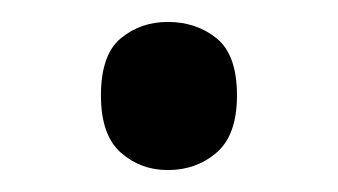

<svg xmlns="http://www.w3.org/2000/svg" viewBox="-20 -141 308 175"><path d="M72 -54Q72 -91 90 -106Q108 -121 133 -121Q159 -121 177.5 -106Q196 -91 196 -54Q196 -18 177.5 -2Q159 14 133 14Q108 14 90 -2Q72 -18 72 -54Z"/></svg>

Font: loriya05
Style: Book
Weight: 400
Designer: Jelle Bosma - Monotype Design Team
Foundry: Monotype Imaging Inc.
Version: Version 2.003